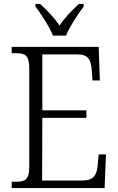

<svg xmlns="http://www.w3.org/2000/svg" viewBox="-20 -951 598 971"><path d="M248 -771H314C332 -816 374 -880 403 -918V-931H379C340 -895 309 -863 281 -822C253 -863 222 -895 183 -931H159V-918C188 -880 230 -816 248 -771ZM39 0H509L516 -170H479L474 -115C469 -65 454 -38 396 -38H193L194 -355H417V-393H194V-676H370C427 -676 440 -649 444 -596L448 -544H485L479 -714H39V-682H62C107 -682 128 -672 128 -603V-108C128 -42 107 -32 62 -32H39Z"/></svg>

Font: Noto Serif Georgian SemiCondensed Light
Style: Regular
Weight: 300
Width: 4
Designer: Monotype Design Team, Akaki Razmadze
Foundry: Google LLC
Version: Version 2.003